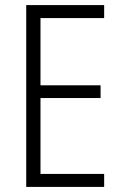

<svg xmlns="http://www.w3.org/2000/svg" viewBox="-20 -827 480 754"><path d="M389 -93V-144H139V-442H375V-492H139V-756H389V-807H83V-93Z"/></svg>

Font: Noto Sans Kannada UI Condensed Light
Style: Regular
Weight: 300
Width: 3
Designer: Jelle Bosma - Monotype Design Team
Foundry: Monotype Imaging Inc.
Version: Version 2.005